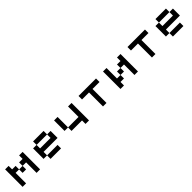

<svg xmlns="http://www.w3.org/2000/svg" viewBox="441 -1902 3371 3371"><g transform="rotate(-45 2126.5 -217.0)"><path d="M260.4 -260.4H173.6V0H86.8V-434H173.6V-347.2H260.4ZM347.2 -173.6H260.4V-260.4H347.2ZM347.2 -260.4V-347.2H434V-434H520.8V0H434V-260.4Z M781.2 -86.8H694.4V-347.2H781.2V-260.4H1041.7V-347.2H1128.5V-173.6H781.2ZM1041.7 -347.2H781.2V-434H1041.7ZM781.2 -86.8H1041.7V0H781.2Z M1388.9 -173.6H1649.3V-434H1736.1V0H1649.3V-86.8H1388.9ZM1388.9 -173.6H1302.1V-434H1388.9Z M2083.3 0V-347.2H1909.7V-434H2343.8V-347.2H2170.1V0Z M2777.8 -173.6H2691V-260.4H2777.8ZM2604.2 0H2517.4V-434H2604.2V-173.6H2691V-86.8H2604.2ZM2864.6 -260.4H2777.8V-347.2H2864.6V-434H2951.4V0H2864.6Z M3298.6 0V-347.2H3125V-434H3559V-347.2H3385.4V0Z M3819.4 -86.8H3732.6V-347.2H3819.4V-260.4H4079.9V-347.2H4166.7V-173.6H3819.4ZM4079.9 -347.2H3819.4V-434H4079.9ZM3819.4 -86.8H4079.9V0H3819.4Z"/></g></svg>

Font: 8-bit Operator+ 8
Style: Regular
Weight: 400
Designer: GrandChaos9000
Version: Version 1.3.0 - August 1, 2014